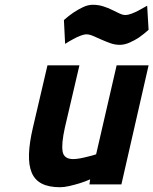

<svg xmlns="http://www.w3.org/2000/svg" viewBox="-20 -773 643 805"><path d="M603 -499 489 0H355L358 -21Q335 -11 312 -4Q292 2 270.5 7Q249 12 232 12Q185 12 155.5 -3Q126 -18 113 -49Q100 -80 101.5 -127Q103 -174 118 -238L179 -499H313L252 -238Q237 -170 242.5 -138Q248 -106 287 -106Q299 -106 315.5 -109Q332 -112 347 -116Q365 -120 383 -126L469 -499ZM603 -648Q583 -630 563 -616Q545 -604 523.5 -594.5Q502 -585 482 -585Q462 -585 442.5 -592Q423 -599 405 -607Q387 -615 371 -622Q355 -629 343 -629Q332 -629 316.5 -623Q301 -617 287 -609Q270 -600 253 -589L248 -689Q268 -707 289 -721Q307 -733 328 -743Q349 -753 369 -753Q392 -753 412.5 -746.5Q433 -740 450 -731.5Q467 -723 481 -716.5Q495 -710 506 -710Q516 -710 531 -715.5Q546 -721 561 -729Q578 -738 597 -749Z"/></svg>

Font: Panefresco 999wt
Style: Italic
Weight: 900
Version: Version 1.001